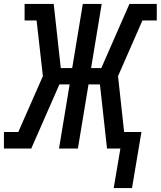

<svg xmlns="http://www.w3.org/2000/svg" viewBox="-29 -755 817 976"><path d="M549 201 583 0H515L479 -326H421L367 0H271L325 -326H273L130 0H-9V-84H64L189 -368L157 -651H96V-735H244L280 -409H338L392 -735H488L434 -409H486L629 -735H768V-651H695L571 -368L602 -84H690L642 201Z"/></svg>

Font: Iosevka Etoile Medium
Style: Italic
Weight: 500
Italic angle: -9°
Designer: Belleve Invis
Foundry: Belleve Invis
Version: Version 22.1.2; ttfautohint (v1.8.4)